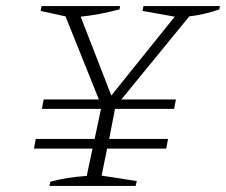

<svg xmlns="http://www.w3.org/2000/svg" viewBox="-20 -613 745 633"><path d="M143 0 146 -14Q202 -29 266 -33L285 -123H92L98 -155H292L313 -254H118L124 -285H306L196 -559L114 -577L117 -593H376L374 -582Q305 -564 246 -558L347 -298L556 -558L450 -577L453 -593H705L703 -582Q655 -565 604 -559L380 -285H560L554 -254H359L340 -155H534L528 -123H333L315 -34L431 -16L427 0Z"/></svg>

Font: Piazzolla ExtraLight
Style: Italic
Weight: 200
Italic angle: -11.3°
Designer: Juan Pablo del Peral
Foundry: Huerta Tipografica
Version: Version 1.330